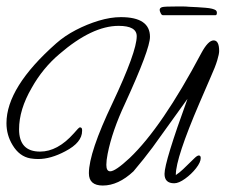

<svg xmlns="http://www.w3.org/2000/svg" viewBox="-20 -537 698 594"><path d="M298 37Q255 37 255 -1Q255 -65 328 -218Q403 -377 403 -425Q403 -457 347 -457Q265 -457 164 -370Q112 -326 78 -265Q39 -198 39 -137Q39 -68 104 -68Q158 -68 208 -124Q224 -143 227 -143Q234 -143 234 -135V-132Q234 -96 182 -69Q137 -45 98 -45Q92 -45 86 -45.5Q80 -46 74 -47Q40 -53 19 -88Q0 -119 0 -156Q0 -267 154 -403Q180 -426 214.5 -444Q249 -462 285.5 -473Q322 -484 354 -484Q444 -484 444 -423Q444 -385 367 -217Q327 -132 313 -61Q311 -51 310 -42.5Q309 -34 309 -27Q309 -7 321 -7Q337 -7 381 -48Q481 -143 603 -373Q624 -412 641 -412Q658 -412 658 -379Q658 -370 652 -350Q646 -330 632 -299L597 -218Q524 -48 524 3V5L526 3Q533 -1 546.5 -13.5Q560 -26 581 -47Q590 -56 595 -56Q601 -56 601 -48Q601 -35 586.5 -16.5Q572 2 552.5 16Q533 30 519 30Q489 30 489 1Q489 -36 560 -231L557 -227L452 -81Q426 -46 393 -7Q346 37 298 37ZM484 -490Q480 -490 477 -496.5Q474 -503 474 -506Q474 -513 482 -515Q488 -517 528 -517Q536 -517 545.5 -517Q555 -517 565 -516Q591 -515 615.5 -513Q640 -511 648 -505Q651 -502 651 -498Q651 -490 647 -490Z"/></svg>

Font: Petemoss
Style: Regular
Weight: 400
Designer: Robert E. Leuschke
Foundry: Robert E. Leuschke
Version: Version 1.010; ttfautohint (v1.8.3)